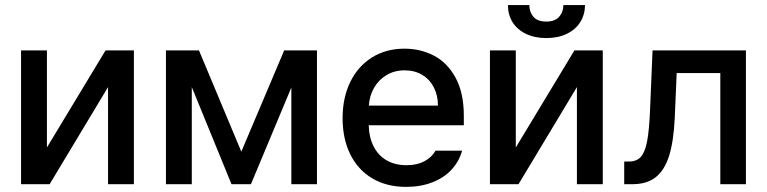

<svg xmlns="http://www.w3.org/2000/svg" viewBox="-20 -730 3039 761"><path d="M398.4 -530.3H510.7V0H408.2V-384.8L176.8 0H63.5V-530.3H166V-145.5Z M1106.4 -530.3H1236.3V0H1134.8V-383.3L974.6 0H897.5L740.2 -384.8V0H637.7V-530.3H768.6L936.5 -128.9Z M1337.9 -261.7Q1337.9 -342.8 1368.4 -405.3Q1398.9 -467.8 1454.6 -502.4Q1510.3 -537.1 1583 -537.1Q1647 -537.1 1700.2 -509.3Q1753.4 -481.4 1785.9 -421.6Q1818.4 -361.8 1818.4 -270.5V-233.4H1441.4Q1442.9 -184.1 1461.7 -148.2Q1480.5 -112.3 1513.7 -93.8Q1546.9 -75.2 1590.8 -75.2Q1633.3 -75.2 1662.6 -91.1Q1691.9 -106.9 1706.1 -132.8H1811.5Q1799.8 -89.8 1769.5 -57.4Q1739.3 -24.9 1693.1 -7.1Q1647 10.7 1589.8 10.7Q1512.7 10.7 1455.8 -22.9Q1398.9 -56.6 1368.4 -118.2Q1337.9 -179.7 1337.9 -261.7ZM1715.8 -311.5Q1715.8 -352.1 1699.5 -383.8Q1683.1 -415.5 1653.3 -433.3Q1623.5 -451.2 1584 -451.2Q1543.5 -451.2 1512 -432.4Q1480.5 -413.6 1462.4 -381.6Q1444.3 -349.6 1441.9 -311.5Z M2256.8 -530.3H2369.1V0H2266.6V-384.8L2035.2 0H1921.9V-530.3H2024.4V-145.5ZM2145.5 -579.1Q2099.6 -579.1 2064.9 -595.7Q2030.3 -612.3 2011.7 -641.8Q1993.2 -671.4 1993.2 -710H2078.1Q2078.1 -681.6 2094.5 -663.1Q2110.8 -644.5 2145.5 -644.5Q2179.2 -644.5 2196 -663.3Q2212.9 -682.1 2212.9 -710H2298.8Q2298.3 -671.4 2279.5 -641.8Q2260.7 -612.3 2226.1 -595.7Q2191.4 -579.1 2145.5 -579.1Z M2454.1 -89.8H2472.7Q2502.9 -89.8 2519.5 -107.7Q2536.1 -125.5 2544.7 -169.2Q2553.2 -212.9 2556.6 -295.9L2566.4 -530.3H2936.5V0H2835V-440.4H2662.1L2654.3 -260.7Q2649.9 -169.9 2632.3 -113.3Q2614.7 -56.6 2579.8 -28.3Q2544.9 0 2487.3 0H2454.1Z"/></svg>

Font: Pretendard Std Medium
Style: Regular
Weight: 500
Designer: Base glyphs from Inter by Rasmus Andersson; Hangeul glyphs from Noto Sans CJK(Source Han Sans) by Jang Soo-young and Kan
Foundry: Kil Hyung-jin
Version: Version 1.309